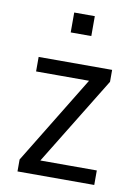

<svg xmlns="http://www.w3.org/2000/svg" viewBox="-81 -754 578 808"><g transform="rotate(10 208.0 -350.0)"><path d="M51 0V-51L296 -452L298 -428H55V-490H369V-439L123 -38L121 -62H379V0ZM170 -615V-700H258V-615Z"/></g></svg>

Font: Nunito Sans 10pt Condensed
Style: Regular
Weight: 400
Width: 3
Designer: Vernon Adams
Foundry: Vernon Adams
Version: Version 3.101;gftools[0.9.27]